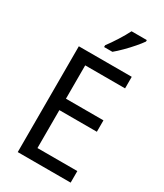

<svg xmlns="http://www.w3.org/2000/svg" viewBox="-230 -1084 960 1122"><g transform="rotate(30 250.0 -523.0)"><path d="M445 -51H88V-765H445V-687H176V-462H429V-385H176V-129H445ZM414 -985Q401 -966 376.5 -937.5Q352 -909 324 -881Q296 -853 274 -835H218V-847Q242 -879 268 -920Q294 -961 311 -995H414Z"/></g></svg>

Font: Noto Sans Tamil UI SemiCondensed
Style: Regular
Weight: 400
Width: 4
Designer: Jelle Bosma - Monotype Design Team
Foundry: Monotype Imaging Inc.
Version: Version 2.004; ttfautohint (v1.8.4.7-5d5b)